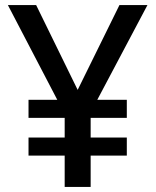

<svg xmlns="http://www.w3.org/2000/svg" viewBox="-20 -734 612 754"><path d="M285 -381 449 -714H559L362 -342H478V-271H336V-194H478V-123H336V0H234V-123H92V-194H234V-271H92V-342H205L11 -714H122Z"/></svg>

Font: Noto Sans Cham Medium
Style: Regular
Weight: 500
Version: Version 2.002